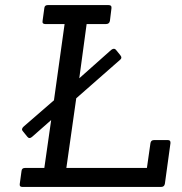

<svg xmlns="http://www.w3.org/2000/svg" viewBox="-20 -738 717 758"><path d="M616 0H68Q56 0 58 -12L65 -63Q66 -75 79 -75H155L182 -264L107 -198Q96 -188 88 -198L71 -219Q62 -228 73 -238L193 -342L235 -643H159Q146 -643 148 -655L155 -706Q156 -718 169 -718H408Q422 -718 420 -705L414 -656Q412 -643 398 -643H322L293 -429L419 -541Q431 -550 438 -541L455 -520Q464 -509 453 -501L281 -350L242 -75H560L574 -173Q576 -185 588 -185H643Q654 -185 653 -173L631 -13Q629 0 616 0Z"/></svg>

Font: Sanchez
Style: Italic
Weight: 400
Designer: Daniel Hernández
Foundry: LatinoType
Version: Version 1.001